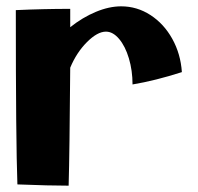

<svg xmlns="http://www.w3.org/2000/svg" viewBox="-20 -585 625 607"><path d="M315 -485Q288 -485 255 -452Q222 -419 202 -371Q200 -104 197 2Q137 2 35 -2Q30 -135 30 -553Q118 -557 202 -557V-499Q241 -530 283 -547.5Q325 -565 363 -565Q413 -565 455.5 -537.5Q498 -510 524.5 -462.5Q551 -415 555 -357Q471 -330 399 -318Q399 -362 387.5 -400.5Q376 -439 356.5 -462Q337 -485 315 -485Z"/></svg>

Font: Otomanopee One
Style: Regular
Weight: 400
Designer: Das Ende der Wildnis
Foundry: Gutenberg Labo
Version: Version 3.005